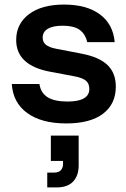

<svg xmlns="http://www.w3.org/2000/svg" viewBox="-20 -530 552 840"><path d="M270 10Q161.7 10 99.2 -35.4Q36.7 -80.8 31.7 -162.5H152.5Q158.3 -123.3 188.3 -104.6Q218.3 -85.8 275 -85.8Q370.8 -85.8 370.8 -140.8Q370.8 -164.2 356.2 -176.7Q341.7 -189.2 307.5 -195.8L196.7 -216.7Q50.8 -245 50.8 -355Q50.8 -425.8 106.7 -467.9Q162.5 -510 260 -510Q359.2 -510 417.1 -467.1Q475 -424.2 481.7 -345.8H361.7Q352.5 -383.3 327.1 -400.4Q301.7 -417.5 254.2 -417.5Q211.7 -417.5 189.2 -404.2Q166.7 -390.8 166.7 -365Q166.7 -345.8 180.8 -334.2Q195 -322.5 225.8 -316.7L338.3 -295Q415 -280 450.8 -245Q486.7 -210 486.7 -150.8Q486.7 -75 430.8 -32.5Q375 10 270 10ZM186.7 290V225H217.5Q236.7 225 246.2 214.6Q255.8 204.2 255.8 186.7V174.2H202.5V63.3H324.2V193.3Q324.2 238.3 300 264.2Q275.8 290 227.5 290Z"/></svg>

Font: Funnel Display SemiBold
Style: Regular
Weight: 600
Designer: NORD ID, Kristian Moeller
Foundry: Dicotype
Version: Version 1.000